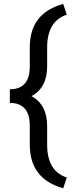

<svg xmlns="http://www.w3.org/2000/svg" viewBox="-20 -800 378 998"><path d="M308.6 178.7 327.1 122.6C260.3 101.1 226.1 45.4 225.1 -43.9V-144.5C225.1 -219.2 197.8 -271 143.6 -300.3C197.8 -329.1 225.1 -380.9 225.1 -454.6V-553.2C225.1 -645 259.3 -701.7 327.1 -723.6L308.6 -779.8C250.5 -763.2 207 -736.8 178.7 -700.2C149.9 -663.6 135.3 -615.2 134.8 -555.7V-454.1C134.8 -375.5 100.1 -335.9 31.2 -335.9V-265.1C100.1 -265.1 134.8 -225.6 134.8 -146.5V-49.3C134.8 11.7 149.4 61 178.7 98.1C207.5 135.7 251 162.6 308.6 178.7Z"/></svg>

Font: Vazir
Style: Regular
Weight: 400
Designer: Saber Rastikerdar
Foundry: Saber Rastikerdar
Version: Version 27.002;January 24, 2021;FontCreator 13.0.0.2683 64-b